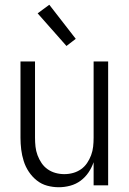

<svg xmlns="http://www.w3.org/2000/svg" viewBox="-20 -778 540 806"><path d="M227 8Q202 8 178 1.5Q154 -5 134.5 -20.5Q115 -36 101 -57Q87 -78 79.5 -102Q72 -126 69 -150.5Q66 -175 66 -200V-520H127V-200Q127 -181 129 -162.5Q131 -144 137.5 -126.5Q144 -109 154.5 -93.5Q165 -78 180 -67.5Q195 -57 213 -52Q231 -47 250 -47Q269 -47 287 -52Q305 -57 320 -67.5Q335 -78 345.5 -93.5Q356 -109 362.5 -126.5Q369 -144 371 -162.5Q373 -181 373 -200V-520H434V0H373V-97Q365 -74 351.5 -54Q338 -34 318.5 -19.5Q299 -5 275 1.5Q251 8 227 8ZM259 -585 138 -722 187 -758 298 -615Z"/></svg>

Font: Iosevka Fixed Light
Style: Regular
Weight: 300
Monospace: yes
Designer: Belleve Invis
Foundry: Belleve Invis
Version: Version 32.3.0